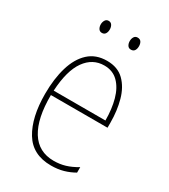

<svg xmlns="http://www.w3.org/2000/svg" viewBox="-176 -880 780 884"><g transform="rotate(30 214.0 -438.0)"><path d="M223 -630Q280 -630 314 -596.5Q348 -563 363 -508.5Q378 -454 378 -391V-364H77Q76 -240 117 -174Q158 -108 239 -108Q271 -108 299.5 -116.5Q328 -125 360 -144V-115Q334 -100 304.5 -91.5Q275 -83 239 -83Q141 -83 96 -157Q51 -231 51 -356Q51 -436 69.5 -498Q88 -560 126 -595Q164 -630 223 -630ZM223 -605Q161 -605 122.5 -551Q84 -497 78 -388H353Q353 -449 339.5 -498Q326 -547 297 -576Q268 -605 223 -605ZM113 -761Q113 -773 119 -783Q125 -793 137 -793Q149 -793 155 -783.5Q161 -774 161 -761Q161 -747 155 -738Q149 -729 137 -729Q125 -729 119 -738.5Q113 -748 113 -761ZM267 -761Q267 -774 273 -783.5Q279 -793 291 -793Q304 -793 310 -784Q316 -775 316 -761Q316 -747 310 -738Q304 -729 291 -729Q279 -729 273 -738.5Q267 -748 267 -761Z"/></g></svg>

Font: Noto Sans Telugu UI Condensed Thin
Style: Regular
Weight: 100
Width: 3
Designer: Jelle Bosma - Monotype Design Team
Foundry: Monotype Imaging Inc.
Version: Version 2.005; ttfautohint (v1.8.4.7-5d5b)